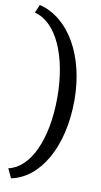

<svg xmlns="http://www.w3.org/2000/svg" viewBox="-109 -913 590 1119"><g transform="rotate(10 185.5 -353.0)"><path d="M327 -353C327 -615 209 -822 32 -865L11 -816C140 -786 226 -600 226 -351C226 -99 141 78 16 104L42 159C209 125 327 -75 327 -353Z"/></g></svg>

Font: Domine
Style: Regular
Weight: 400
Designer: Pablo Impallari, Rodrigo Fuenzalida, Brenda Gallo
Foundry: Pablo Impallari, Rodrigo Fuenzalida, Brenda Gallo
Version: Version 2.000